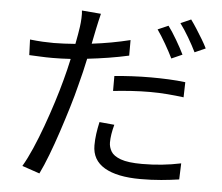

<svg xmlns="http://www.w3.org/2000/svg" viewBox="-56 -847 1112 960"><g transform="rotate(5 500.0 -366.5)"><path d="M507 -468Q547 -472 594.5 -474.5Q642 -477 690 -477Q734 -477 778.5 -475Q823 -473 863 -468L861 -392Q823 -397 780 -400.5Q737 -404 693 -404Q646 -404 600 -401Q554 -398 507 -393ZM528 -225Q514 -174 514 -135Q514 -112 526.5 -90.5Q539 -69 575.5 -55.5Q612 -42 683 -42Q784 -42 878 -62L875 19Q835 25 786 29.5Q737 34 682 34Q564 34 501 -3Q438 -40 438 -114Q438 -143 442 -172Q446 -201 453 -232ZM755 -742Q775 -715 798.5 -675Q822 -635 837 -604L783 -580Q768 -611 745 -651Q722 -691 702 -719ZM865 -783Q879 -764 895 -739Q911 -714 926 -689Q941 -664 950 -645L896 -621Q880 -654 857 -693Q834 -732 813 -760ZM191 -606Q216 -606 243 -607.5Q270 -609 299 -611Q304 -637 308 -660Q312 -683 314 -698Q317 -719 318 -742Q319 -765 317 -780L413 -772Q409 -756 403.5 -732Q398 -708 395 -693L380 -619Q479 -631 572 -654V-576Q523 -565 470 -556.5Q417 -548 364 -542Q357 -509 349 -475Q341 -441 332 -408Q319 -355 300 -292.5Q281 -230 260 -166.5Q239 -103 217.5 -47Q196 9 176 50L88 20Q111 -19 134.5 -73Q158 -127 180.5 -189Q203 -251 222.5 -312.5Q242 -374 256 -427Q263 -452 269.5 -479.5Q276 -507 282 -534Q233 -531 190 -531Q157 -531 129 -532.5Q101 -534 74 -535L71 -613Q107 -609 135.5 -607.5Q164 -606 191 -606Z"/></g></svg>

Font: Go Noto Kurrent-Regular
Style: Regular
Weight: 400
Designer: Monotype Design Team
Foundry: Monotype Imaging Inc.
Version: Version 2.012; ttfautohint (v1.8.4.7-5d5b)